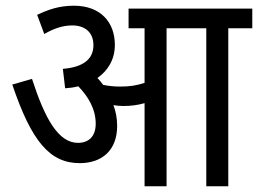

<svg xmlns="http://www.w3.org/2000/svg" viewBox="-20 -652 903 672"><path d="M390 -211C390 -239 385 -263 377 -284C389 -282 401 -281 411 -281C438 -281 462 -284 486 -291V0H563V-553H702V0H779V-553H863V-622H430V-553H486V-362C459 -353 435 -349 401 -349C379 -349 360 -351 341 -355C335 -363 328 -372 321 -379C358 -405 382 -444 382 -495C382 -575 331 -632 239 -632C186 -632 148 -618 110 -600L135 -533C168 -552 199 -563 233 -563C277 -563 307 -539 307 -494C307 -446 273 -417 200 -411L208 -343C224 -344 239 -346 254 -350C288 -315 315 -271 315 -219C315 -174 290 -152 253 -152C184 -152 137 -237 92 -376L23 -356C90 -158 154 -81 259 -81C337 -81 390 -126 390 -211Z"/></svg>

Font: Noto Sans Condensed
Style: Italic
Weight: 400
Width: 3
Italic angle: -12°
Designer: Monotype Design Team
Foundry: Monotype Imaging Inc.
Version: Version 2.013